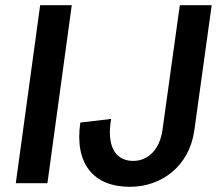

<svg xmlns="http://www.w3.org/2000/svg" viewBox="-20 -707 847 741"><path d="M41 0H163L257 -687H135ZM481 14C605 14 711 -67 730 -204L797 -687H674L607 -205C597 -133 554 -86 494 -86C423 -86 391 -146 409 -248L290 -234C267 -76 340 14 481 14Z"/></svg>

Font: Ronzino Medium
Style: Italic
Weight: 500
Italic angle: -7.99998°
Designer: Nunzio Mazzaferro
Foundry: Collletttivo
Version: Version 1.000;Glyphs 3.3 (3337)